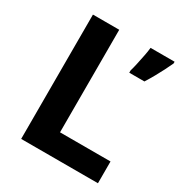

<svg xmlns="http://www.w3.org/2000/svg" viewBox="-168 -835 901 955"><g transform="rotate(30 282.5 -357.0)"><path d="M90 0V-714H241V-125H531V0ZM559 -704Q549 -682 536.5 -657.5Q524 -633 509.5 -607Q495 -581 478 -554H391V-567Q397 -587 402.5 -613Q408 -639 413.5 -666Q419 -693 421 -714H559Z"/></g></svg>

Font: Noto Sans Balinese
Style: Regular
Weight: 400
Designer: Aditya Bayu, David Williams
Foundry: David Williams
Version: Version 2.003